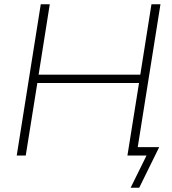

<svg xmlns="http://www.w3.org/2000/svg" viewBox="-20 -725 801 895"><path d="M58 0 170 -705H212L160 -377H634L686 -705H728L622 -39H722L629 150H589L663 0H574L628 -338H154L100 0Z"/></svg>

Font: Nunito Sans ExtraLight
Style: Italic
Weight: 200
Italic angle: -9°
Designer: Vernon Adams
Foundry: Vernon Adams
Version: Version 3.006; ttfautohint (v1.8.3)